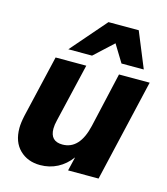

<svg xmlns="http://www.w3.org/2000/svg" viewBox="-110 -812 790 907"><g transform="rotate(15 285.0 -358.0)"><path d="M418 -553 366 -638 274 -553H158L308 -726H456L527 -553ZM420 -500H570L454 0H305L321 -68Q293 -30 254.5 -10Q216 10 170 10Q109 10 70 -28Q31 -66 31 -134Q31 -159 39 -196L110 -500H260L193 -215Q187 -191 187 -173Q187 -111 247 -111Q331 -111 359 -232Z"/></g></svg>

Font: CBA Beacon Sans Extra Bold
Style: Italic
Weight: 800
Italic angle: -13°
Designer: Wei Huang
Foundry: Wei Huang
Version: Version 1.002